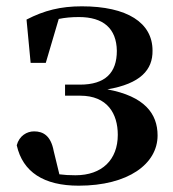

<svg xmlns="http://www.w3.org/2000/svg" viewBox="-20 -572 547 608"><path d="M229 16C386 16 479 -53 479 -143C479 -212 438 -267 320 -289C425 -307 464 -351 463 -412C463 -500 383 -552 239 -552C172 -552 120 -539 64 -510L77 -373H125L166 -512C185 -516 206 -518 230 -518C307 -518 349 -482 350 -411C350 -342 314 -304 233 -304H186V-269H234C320 -269 353 -212 353 -145C353 -66 303 -17 219 -17C199 -17 183 -18 168 -20L150 -94C141 -142 117 -156 88 -156C65 -156 41 -142 33 -112C52 -27 119 16 229 16Z"/></svg>

Font: Noto Serif CJK KR
Style: Bold
Weight: 700
Designer: Ryoko NISHIZUKA 西塚涼子 (kana & ideographs); Frank Grießhammer (Latin, Greek & Cyrillic); Wenlong ZHANG 张文龙 (bopomofo); San
Foundry: Adobe
Version: Version 2.001;hotconv 1.1.0;makeotfexe 2.6.0